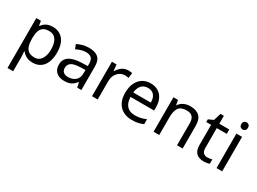

<svg xmlns="http://www.w3.org/2000/svg" viewBox="-46 -1541 3462 2586"><g transform="rotate(30 1685.0 -248.5)"><path d="M340 -546Q439 -546 499.5 -477Q560 -408 560 -269Q560 -178 532.5 -115.5Q505 -53 455.5 -21.5Q406 10 339 10Q298 10 266 -1Q234 -12 211.5 -29.5Q189 -47 173 -68H167Q169 -51 171 -25Q173 1 173 20V240H85V-536H157L169 -463H173Q189 -486 211.5 -505Q234 -524 265.5 -535Q297 -546 340 -546ZM324 -472Q270 -472 237 -451.5Q204 -431 189 -390Q174 -349 173 -286V-269Q173 -203 187 -157Q201 -111 234.5 -87Q268 -63 326 -63Q375 -63 406.5 -90Q438 -117 453.5 -163.5Q469 -210 469 -270Q469 -362 433.5 -417Q398 -472 324 -472Z M903 -545Q1001 -545 1048 -502Q1095 -459 1095 -365V0H1031L1014 -76H1010Q987 -47 962.5 -27.5Q938 -8 906.5 1Q875 10 830 10Q782 10 743.5 -7Q705 -24 683 -59.5Q661 -95 661 -149Q661 -229 724 -272.5Q787 -316 918 -320L1009 -323V-355Q1009 -422 980 -448Q951 -474 898 -474Q856 -474 818 -461.5Q780 -449 747 -433L720 -499Q755 -518 803 -531.5Q851 -545 903 -545ZM929 -259Q829 -255 790.5 -227Q752 -199 752 -148Q752 -103 779.5 -82Q807 -61 850 -61Q918 -61 963 -98.5Q1008 -136 1008 -214V-262Z M1511 -546Q1526 -546 1543.5 -544.5Q1561 -543 1574 -540L1563 -459Q1550 -462 1534.5 -464Q1519 -466 1505 -466Q1474 -466 1446 -453Q1418 -440 1396 -416.5Q1374 -393 1361.5 -360Q1349 -327 1349 -286V0H1261V-536H1333L1343 -438H1347Q1364 -468 1388 -492.5Q1412 -517 1443 -531.5Q1474 -546 1511 -546Z M1861 -546Q1930 -546 1979.5 -516Q2029 -486 2055.5 -431.5Q2082 -377 2082 -304V-251H1715Q1717 -160 1761.5 -112.5Q1806 -65 1886 -65Q1937 -65 1976.5 -74.5Q2016 -84 2058 -102V-25Q2017 -7 1977 1.5Q1937 10 1882 10Q1806 10 1747.5 -21Q1689 -52 1656.5 -113.5Q1624 -175 1624 -264Q1624 -352 1653.5 -415Q1683 -478 1736.5 -512Q1790 -546 1861 -546ZM1860 -474Q1797 -474 1760.5 -433.5Q1724 -393 1717 -321H1990Q1990 -367 1976 -401Q1962 -435 1933.5 -454.5Q1905 -474 1860 -474Z M2476 -546Q2572 -546 2621 -499.5Q2670 -453 2670 -349V0H2583V-343Q2583 -408 2554 -440Q2525 -472 2463 -472Q2374 -472 2340 -422Q2306 -372 2306 -278V0H2218V-536H2289L2302 -463H2307Q2325 -491 2351.5 -509.5Q2378 -528 2410 -537Q2442 -546 2476 -546Z M3015 -62Q3035 -62 3056 -65.5Q3077 -69 3090 -73V-6Q3076 1 3050 5.5Q3024 10 3000 10Q2958 10 2922.5 -4.5Q2887 -19 2865 -55Q2843 -91 2843 -156V-468H2767V-510L2844 -545L2879 -659H2931V-536H3086V-468H2931V-158Q2931 -109 2954.5 -85.5Q2978 -62 3015 -62Z M3285 -536V0H3197V-536ZM3242 -737Q3262 -737 3277.5 -723.5Q3293 -710 3293 -681Q3293 -653 3277.5 -639Q3262 -625 3242 -625Q3220 -625 3205 -639Q3190 -653 3190 -681Q3190 -710 3205 -723.5Q3220 -737 3242 -737Z"/></g></svg>

Font: Noto Sans Gurmukhi
Style: Regular
Weight: 400
Designer: Jelle Bosma - Monotype Design Team
Foundry: Monotype Imaging Inc.
Version: Version 2.003